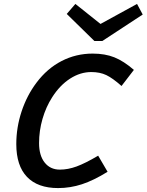

<svg xmlns="http://www.w3.org/2000/svg" viewBox="-20 -943 747 978"><path d="M276 15Q172 15 117.5 -42Q63 -99 63 -209Q63 -294 90 -375.5Q117 -457 166 -522Q220 -594 293.5 -632Q367 -670 452 -670Q515 -670 562.5 -651Q610 -632 662 -587L599 -505Q554 -545 521.5 -560.5Q489 -576 445 -576Q389 -576 337 -542.5Q285 -509 246 -448Q214 -398 196.5 -337.5Q179 -277 179 -214Q179 -151 207.5 -115Q236 -79 285 -79Q326 -79 370 -95Q414 -111 480 -150L528 -68Q457 -24 397.5 -4.5Q338 15 276 15ZM461 -734 320 -872 364 -923 492 -821 678 -923 707 -869 501 -734Z"/></svg>

Font: Intel One Mono Medium
Style: Italic
Weight: 500
Italic angle: -16°
Monospace: yes
Designer: Fred Shallcrass
Foundry: Frere-Jones Type LLC
Version: Version 1.400;hotconv 1.1.0;makeotfexe 2.6.0;FJTRelease1.4